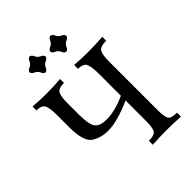

<svg xmlns="http://www.w3.org/2000/svg" viewBox="-256 -1056 1188 1188"><g transform="rotate(-45 337.5 -462.5)"><path d="M619.1 0Q548.3 -3.9 496.6 -3.9Q437 -3.9 372.6 0V-34.2Q425.3 -34.2 436.3 -57.4Q447.3 -80.6 447.3 -130.9V-313Q319.3 -255.9 238.8 -255.9Q178.2 -255.9 130.9 -285.9Q83.5 -315.9 83.5 -444.3V-553.2Q83.5 -605 72.5 -632.1Q61.5 -659.2 13.7 -659.2V-693.4Q68.4 -688.5 132.8 -688.5Q189.5 -688.5 254.9 -693.4V-659.2Q203.1 -659.2 192.1 -633.5Q181.2 -607.9 181.2 -554.2V-457Q181.6 -362.3 205.1 -337.2Q228.5 -312 279.3 -312Q355.5 -312 447.3 -354V-553.2Q447.3 -605 436.3 -632.1Q425.3 -659.2 377.4 -659.2V-693.4Q432.1 -688.5 496.1 -688.5Q553.7 -688.5 624 -693.4V-659.2Q567.4 -659.2 556.4 -633.5Q545.4 -607.9 545.4 -554.2V-127.9Q545.4 -76.7 555.7 -55.4Q565.9 -34.2 619.1 -34.2ZM401.4 -785.6Q387.7 -787.1 379.6 -806.4Q371.6 -825.7 352.3 -833.7Q333 -841.8 331.5 -855.5Q333 -869.1 352.3 -877.4Q371.6 -885.7 379.6 -904.8Q387.7 -923.8 401.4 -925.3Q415 -923.8 423.3 -904.8Q431.6 -885.7 450.7 -877.4Q469.7 -869.1 471.2 -855.5Q469.7 -841.8 450.7 -833.7Q431.6 -825.7 423.3 -806.4Q415 -787.1 401.4 -785.6ZM220.2 -785.6Q206.5 -787.1 198.5 -806.4Q190.4 -825.7 171.1 -833.7Q151.9 -841.8 150.4 -855.5Q151.9 -869.1 171.1 -877.4Q190.4 -885.7 198.5 -904.8Q206.5 -923.8 220.2 -925.3Q233.9 -923.8 242.2 -904.8Q250.5 -885.7 269.5 -877.4Q288.6 -869.1 290 -855.5Q288.6 -841.8 269.5 -833.7Q250.5 -825.7 242.2 -806.4Q233.9 -787.1 220.2 -785.6Z"/></g></svg>

Font: Almanac
Style: Regular
Weight: 400
Designer: Eden's Almanac
Version: Version 3.501;March 28, 2021;FontCreator 13.0.0.2683 64-bit